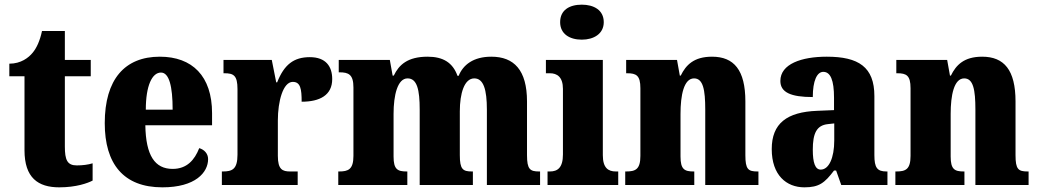

<svg xmlns="http://www.w3.org/2000/svg" viewBox="-20 -793 4450 823"><path d="M234 10C307 10 356 -8 377 -19V-93C358 -87 334 -84 309 -84C268 -84 258 -108 258 -165V-466H369V-536H258V-660H160C151 -617 136 -586 120 -567C103 -546 70 -520 20 -520V-466H85V-149C85 -31 143 10 234 10Z M676 10C818 10 872 -54 872 -111C872 -135 855 -152 834 -158C814 -107 781 -69 720 -69C644 -69 605 -126 603 -256H889V-308C889 -467 804 -550 665 -550C515 -550 429 -453 429 -265C429 -91 509 10 676 10ZM720 -323H605C605 -426 632 -482 670 -482C705 -482 720 -423 720 -323Z M931 0H1256V-58H1224C1191 -58 1171 -66 1171 -125V-277C1171 -358 1193 -442 1235 -442C1268 -442 1273 -412 1273 -357C1351 -357 1404 -385 1404 -454C1404 -508 1377 -548 1308 -548C1239 -548 1198 -516 1168 -440H1164L1145 -536H938V-479H942C981 -479 998 -470 998 -411V-130C998 -67 975 -58 935 -58H931Z M1430 0H1726V-58H1723C1684 -58 1667 -67 1667 -122V-305C1667 -385 1684 -457 1727 -457C1768 -457 1779 -408 1779 -323V0H2007V-58H2003C1964 -58 1951 -67 1951 -128V-316C1951 -392 1970 -457 2013 -457C2053 -457 2067 -408 2067 -323V0H2295V-58H2291C2252 -58 2239 -67 2239 -128V-358C2239 -493 2183 -550 2086 -550C2009 -550 1965 -515 1946 -468H1941C1921 -524 1880 -550 1813 -550C1727 -550 1690 -515 1668 -469H1663L1651 -536H1432V-483H1435C1474 -483 1495 -474 1495 -418V-125C1495 -67 1473 -58 1434 -58H1430Z M2474 -623C2525 -623 2568 -648 2568 -698C2568 -750 2525 -773 2474 -773C2421 -773 2381 -750 2381 -698C2381 -648 2421 -623 2474 -623ZM2327 0H2630V-58H2620C2587 -58 2564 -73 2564 -128V-536H2320V-479H2337C2368 -479 2393 -463 2393 -412V-131C2393 -74 2370 -58 2337 -58H2327Z M2660 0H2956V-58H2953C2914 -58 2897 -67 2897 -122V-305C2897 -384 2911 -457 2955 -457C2994 -457 3003 -408 3003 -323V0H3231V-58H3227C3187 -58 3175 -67 3175 -128V-358C3175 -493 3126 -550 3032 -550C2954 -550 2920 -514 2898 -469H2894L2882 -536H2664V-479H2668C2707 -479 2725 -470 2725 -415V-125C2725 -67 2704 -58 2664 -58H2660Z M3428 10C3491 10 3515 -9 3555 -62H3564L3586 0H3784V-58H3780C3740 -58 3728 -74 3728 -128V-381C3728 -506 3660 -550 3524 -550C3416 -550 3325 -519 3325 -446C3325 -397 3370 -377 3464 -377C3464 -447 3482 -485 3509 -485C3540 -485 3555 -449 3555 -374V-321L3483 -318C3353 -313 3288 -264 3288 -154C3288 -42 3351 10 3428 10ZM3498 -66C3474 -66 3464 -96 3464 -151C3464 -221 3480 -256 3529 -261L3556 -264V-191C3556 -116 3533 -66 3498 -66Z M3818 0H4114V-58H4111C4072 -58 4055 -67 4055 -122V-305C4055 -384 4069 -457 4113 -457C4152 -457 4161 -408 4161 -323V0H4389V-58H4385C4345 -58 4333 -67 4333 -128V-358C4333 -493 4284 -550 4190 -550C4112 -550 4078 -514 4056 -469H4052L4040 -536H3822V-479H3826C3865 -479 3883 -470 3883 -415V-125C3883 -67 3862 -58 3822 -58H3818Z"/></svg>

Font: Noto Serif Myanmar Condensed Black
Style: Regular
Weight: 900
Width: 3
Designer: Ben Mitchell and the Monotype Design Team
Foundry: Monotype Imaging Inc.
Version: Version 2.106